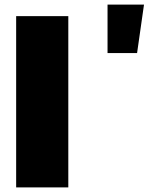

<svg xmlns="http://www.w3.org/2000/svg" viewBox="-20 -812 644 832"><path d="M50 0H276V-742H50ZM446 -582H574L604 -792H446Z"/></svg>

Font: Chess Sans Black
Style: Regular
Weight: 900
Designer: Wolf Bōese
Foundry: Wolf Bōese
Version: Version 7.223;Glyphs 3.3 (3306)